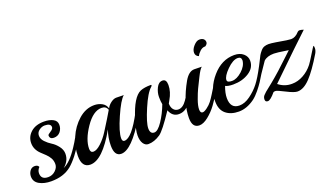

<svg xmlns="http://www.w3.org/2000/svg" viewBox="-60 -1002 2460 1430"><g transform="rotate(-20 1170.0 -287.5)"><path d="M451 -203Q376 -78 315 -29Q254 20 157 20Q101 20 63 -1.5Q25 -23 25 -65Q25 -89 39 -109Q53 -129 77.5 -129Q102 -129 109 -111Q90 -92 90 -67Q90 -17 146 -17Q179 -17 203.5 -40Q228 -63 228 -90.5Q228 -118 216 -139Q204 -160 187 -176Q170 -192 153 -208Q112 -247 112 -297.5Q112 -348 150.5 -382.5Q189 -417 256 -417Q298 -417 327 -402Q356 -387 356 -355.5Q356 -324 337 -301Q318 -278 285.5 -278Q253 -278 253 -308Q253 -315 276 -329Q299 -343 299 -358Q299 -373 286.5 -380.5Q274 -388 251 -388Q228 -388 206.5 -372Q185 -356 185 -330Q185 -304 207 -281Q229 -258 255 -242Q281 -226 303 -197.5Q325 -169 325 -137.5Q325 -106 310.5 -81Q296 -56 276 -41Q332 -65 395 -161Q401 -169 416 -194Q451 -257 455 -257Q461 -257 461 -238.5Q461 -220 451 -203Z M823 -400 873 -399H883Q850 -372 802 -262.5Q754 -153 754 -103Q754 -77 772 -77Q830 -77 920 -248Q924 -255 927 -255Q933 -255 933 -236.5Q933 -218 923 -201Q800 6 717 6Q663 6 663 -77Q663 -139 684 -199Q570 3 473 3Q406 3 406 -89Q406 -159 436.5 -231Q467 -303 524 -353.5Q581 -404 649 -404Q681 -404 709 -389.5Q737 -375 746 -343Q757 -366 780 -383Q803 -400 823 -400ZM740 -334Q730 -366 693 -366Q627 -366 565 -274.5Q503 -183 503 -111Q503 -80 527 -80Q553 -80 588 -112.5Q623 -145 651 -189Q713 -287 740 -334Z M1325 -198Q1284 -125 1222 -125Q1170 -125 1149 -181Q1062 -50 1027 -26Q978 7 931 7Q907 7 891.5 -16.5Q876 -40 876 -80.5Q876 -121 901 -202Q950 -361 1014 -388Q1045 -401 1098 -401Q1102 -401 1102 -397Q1102 -393 1096 -387Q1058 -355 1013.5 -250.5Q969 -146 969 -102.5Q969 -59 1002 -59Q1030 -59 1067 -114.5Q1104 -170 1129 -237Q1124 -260 1124 -295.5Q1124 -331 1141.5 -366.5Q1159 -402 1190 -402Q1221 -402 1221 -356Q1221 -302 1188 -246Q1179 -230 1176 -224Q1177 -193 1191.5 -176Q1206 -159 1229 -159Q1265 -159 1296 -204Q1308 -222 1317.5 -236.5Q1327 -251 1328 -251Q1332 -251 1332 -230Q1332 -209 1325 -198Z M1577 -532H1573Q1553 -532 1534.5 -515Q1516 -498 1508 -480Q1482 -490 1482 -516Q1482 -542 1506 -568.5Q1530 -595 1552 -595Q1574 -595 1585 -585Q1596 -575 1596 -559.5Q1596 -544 1577 -532ZM1441 -400 1491 -399H1501Q1485 -387 1458.5 -334Q1432 -281 1419 -254Q1406 -227 1389.5 -181Q1373 -135 1373 -106Q1373 -77 1392 -77Q1405 -77 1428.5 -94.5Q1452 -112 1467 -131.5Q1482 -151 1500.5 -181Q1519 -211 1532.5 -233Q1546 -255 1548 -255Q1554 -255 1554 -236.5Q1554 -218 1544 -201Q1507 -139 1476.5 -97.5Q1446 -56 1407 -25Q1368 6 1336 6Q1280 6 1280 -72Q1280 -193 1363 -340Q1398 -400 1441 -400Z M1908 -260Q1914 -260 1914 -240.5Q1914 -221 1898 -194Q1882 -167 1866.5 -143Q1851 -119 1825 -87Q1799 -55 1774 -36Q1711 10 1647.5 10Q1584 10 1545 -22.5Q1506 -55 1506 -122Q1506 -224 1581 -311Q1656 -398 1756 -398Q1801 -398 1828 -374.5Q1855 -351 1855 -318Q1855 -262 1802 -228Q1749 -194 1677 -194Q1635 -194 1615 -205Q1596 -154 1596 -115Q1596 -31 1667 -31Q1709 -31 1753.5 -63.5Q1798 -96 1829.5 -136.5Q1861 -177 1901 -253Q1905 -260 1908 -260ZM1802 -339Q1802 -368 1774 -368Q1735 -368 1687 -320Q1639 -272 1639 -242Q1639 -222 1677 -222Q1715 -222 1756.5 -259Q1798 -296 1802 -339Z M2328 -201Q2261 -89 2209.5 -35Q2158 19 2109 19Q2083 19 2025 -11Q1967 -41 1954.5 -41Q1942 -41 1938 -38Q1897 11 1876.5 11Q1856 11 1856 -9Q1856 -29 1868.5 -41.5Q1881 -54 1887.5 -60Q1894 -66 1907.5 -76Q1921 -86 1945 -106Q2018 -165 2117 -260L2152 -293L2132 -296Q2061 -307 2038 -307Q1985 -307 1957 -281Q1954 -278 1922 -229.5Q1890 -181 1889 -181Q1885 -181 1885 -202Q1885 -223 1893 -237Q1901 -251 1917.5 -285Q1934 -319 1940.5 -330.5Q1947 -342 1961 -359Q1975 -376 1991 -381.5Q2007 -387 2025 -387Q2043 -387 2081 -381L2093 -379Q2176 -364 2197 -364Q2231 -364 2261 -398Q2267 -405 2277.5 -405Q2288 -405 2309 -398Q2231 -326 1984 -86Q2030 -49 2087 -49Q2089 -49 2091 -49Q2136 -49 2180 -73Q2224 -97 2256 -138Q2269 -155 2301 -207.5Q2333 -260 2335 -260Q2340 -260 2340 -241Q2340 -222 2328 -201Z"/></g></svg>

Font: Playball
Style: Regular
Weight: 400
Designer: Robert E. Leuschke
Foundry: Robert E. Leuschke
Version: Version 1.001